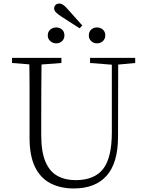

<svg xmlns="http://www.w3.org/2000/svg" viewBox="-20 -1050 828 1085"><path d="M329 -955Q306 -970 296 -980.5Q286 -991 286 -1002Q286 -1015 294.5 -1022.5Q303 -1030 315 -1030Q326 -1030 336.5 -1023Q347 -1016 362 -999L445 -906L430 -890ZM297 -805Q279 -805 264.5 -817.5Q250 -830 250 -850Q250 -871 264.5 -883Q279 -895 297 -895Q317 -895 330.5 -883Q344 -871 344 -850Q344 -830 330.5 -817.5Q317 -805 297 -805ZM528 -805Q509 -805 495.5 -817.5Q482 -830 482 -850Q482 -871 495.5 -883Q509 -895 528 -895Q547 -895 561 -883Q575 -871 575 -850Q575 -830 561 -817.5Q547 -805 528 -805ZM397 15Q322 15 265.5 -14Q209 -43 178 -106Q147 -169 147 -271V-387Q147 -472 147 -556Q147 -640 145 -723H215Q214 -641 213.5 -557Q213 -473 213 -387V-286Q213 -193 236.5 -137Q260 -81 304 -56.5Q348 -32 407 -32Q513 -32 562.5 -95Q612 -158 612 -303V-723H648L647 -278Q647 -130 583 -57.5Q519 15 397 15ZM48 -694V-723H327V-694L194 -684H175ZM489 -694V-723H744V-694L636 -684H618Z"/></svg>

Font: Noto Serif KR
Style: Regular
Weight: 200
Designer: Ryoko NISHIZUKA 西塚涼子 (kana & ideographs); Frank Grießhammer (Latin, Greek & Cyrillic); Wenlong ZHANG 张文龙 (bopomofo); San
Foundry: Adobe
Version: Version 2.001;hotconv 1.1.0;makeotfexe 2.6.0